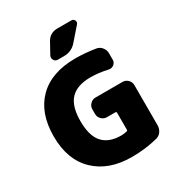

<svg xmlns="http://www.w3.org/2000/svg" viewBox="-224 -1113 1173 1266"><g transform="rotate(-30 363.0 -480.0)"><path d="M601 -450Q624 -450 641 -433Q658 -416 658 -393V-87Q658 -61 643.5 -40.5Q629 -20 605 -14Q512 10 408 10Q233 10 130.5 -88.5Q28 -187 28 -365Q28 -543 127 -641.5Q226 -740 408 -740Q482 -740 562 -727Q586 -723 602 -703Q618 -683 618 -658V-609Q618 -588 601.5 -575Q585 -562 564 -566Q494 -582 433 -582Q329 -582 280 -529.5Q231 -477 231 -365Q231 -252 278 -200Q325 -148 418 -148Q437 -148 459 -153Q468 -155 468 -163V-291Q468 -300 459 -300H395Q372 -300 355 -317Q338 -334 338 -357V-393Q338 -416 355 -433Q372 -450 395 -450ZM405 -970H511Q528 -970 534.5 -955Q541 -940 530 -928L446 -832Q409 -790 351 -790H305Q286 -790 276.5 -806.5Q267 -823 276 -840L320 -920Q347 -970 405 -970Z"/></g></svg>

Font: Rounded Mplus 1c Black
Style: Regular
Weight: 900
Version: Version 1.059.20150529